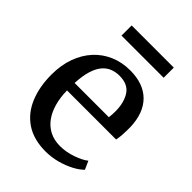

<svg xmlns="http://www.w3.org/2000/svg" viewBox="-215 -836 951 951"><g transform="rotate(45 261.0 -360.5)"><path d="M278.4 11Q194.7 11 139.3 -26Q84 -63 56.8 -128.6Q29.5 -194.2 29.5 -279.4Q29.5 -345.4 48.8 -398.9Q68.1 -452.4 103.1 -490.7Q138 -528.9 185.8 -549.4Q233.7 -570 290.7 -570Q384.2 -570 435.6 -518.6Q487 -467.1 490 -370.6Q490 -340.5 488.7 -318Q487.3 -295.5 483.3 -278.2H139.6Q140.3 -230 151.5 -189.7Q162.7 -149.4 184.1 -120Q205.5 -90.6 237 -74.6Q268.6 -58.5 309.9 -58.5Q352 -58.5 395 -73.5Q437.9 -88.5 460.7 -106.8L480.2 -63Q462.3 -44.4 430.6 -27.5Q398.8 -10.7 359.2 0.2Q319.5 11 278.4 11ZM140 -330.9H380Q381.2 -339.6 382 -352.1Q382.7 -364.7 382.7 -374.1Q382.7 -434.9 357.4 -474.3Q332.1 -513.7 272.1 -513.7Q245.3 -513.7 222.4 -504.5Q199.4 -495.3 181.8 -474.3Q164.2 -453.4 153.5 -418.2Q142.8 -383 140 -330.9ZM433.7 -732.1V-661H138.4V-732.1Z"/></g></svg>

Font: Merriweather Light
Style: Regular
Weight: 300
Designer: Eben Sorkin
Foundry: Eben Sorkin
Version: Version 2.100